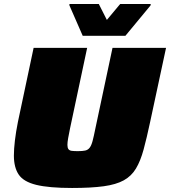

<svg xmlns="http://www.w3.org/2000/svg" viewBox="-20 -926 845 954"><path d="M338 8Q223 8 160 -7.5Q97 -23 73 -58.5Q49 -94 49 -153Q49 -185 54 -227.5Q59 -270 69 -320L147 -688H413L328 -288Q322 -259 318.5 -239Q315 -219 315 -206Q315 -192 320 -185Q325 -178 336.5 -176.5Q348 -175 367 -175Q390 -175 403.5 -178Q417 -181 425.5 -192Q434 -203 440 -225.5Q446 -248 454 -288L539 -688H805L726 -320Q709 -240 693.5 -183Q678 -126 655.5 -88.5Q633 -51 595 -30Q557 -9 495 -0.5Q433 8 338 8ZM391 -748 325 -899V-906H471L511 -827L577 -906H729L728 -899L603 -748Z"/></svg>

Font: Saira Expanded Black
Style: Italic
Weight: 900
Width: 7
Italic angle: -12°
Designer: Hector Gatti with collaboration of the Omnibus-Type team
Foundry: Omnibus-Type
Version: Version 1.101